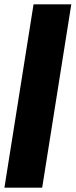

<svg xmlns="http://www.w3.org/2000/svg" viewBox="-28 -745 350 890"><path d="M-7.5 125 127.5 -725H302.5L167.5 125Z"/></svg>

Font: BoonTook
Style: Italic
Weight: 400
Italic angle: -9°
Designer: Sungsit Sawaiwan
Foundry: FontUni
Version: Version 3.0